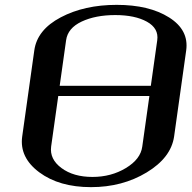

<svg xmlns="http://www.w3.org/2000/svg" viewBox="-20 -770 790 790"><path d="M696.3 -208Q683.6 -121.1 583.5 -60.5Q483.4 0 354.5 0Q223.6 0 141.6 -61Q59.6 -122.1 71.3 -208L121.1 -562.5Q132.8 -647.5 230 -698.7Q327.1 -750 460 -750Q593.8 -750 675.8 -698.2Q757.8 -646.5 746.1 -562.5ZM225.6 -417H600.6L627 -604.5Q633.8 -653.3 584.5 -680.7Q535.2 -708 454.1 -708Q373 -708 315.9 -681.2Q258.8 -654.3 252 -604.5ZM219.7 -375 190.4 -167Q183.6 -115.2 232.9 -78.6Q282.2 -42 360.4 -42Q437.5 -42 498 -78.6Q558.6 -115.2 565.4 -167L594.7 -375Z"/></svg>

Font: okolaks
Style: BoldItalic
Weight: 600
Width: 8
Italic angle: -8°
Version: Version 000.6.0